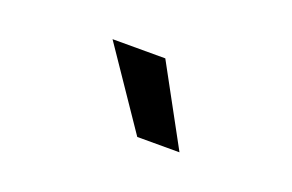

<svg xmlns="http://www.w3.org/2000/svg" viewBox="-38 -860 546 359"><g transform="rotate(20 235.0 -681.0)"><path d="M140 -759H245L330 -603H246Z"/></g></svg>

Font: Asta Sans
Style: Regular
Weight: 400
Designer: 42dot
Version: Version 1.000